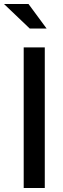

<svg xmlns="http://www.w3.org/2000/svg" viewBox="-47 -936 315 956"><path d="M71 0V-700H176V0ZM101 -794 -27 -916H95L185 -794Z"/></svg>

Font: Red Hat Display SemiBold
Style: Regular
Weight: 600
Designer: Pentagram, MCKL
Foundry: Pentagram, MCKL
Version: Version 1.023